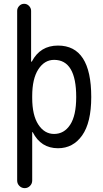

<svg xmlns="http://www.w3.org/2000/svg" viewBox="-20 -770 540 1010"><path d="M149.4 -264.6V-254.9Q149.4 -164.1 181.6 -114.7Q213.9 -65.4 264.6 -65.4Q317.4 -65.4 349.1 -113.8Q380.9 -162.1 380.9 -259.8Q380.9 -455.1 264.6 -455.1Q213.9 -455.1 181.6 -405.3Q149.4 -355.5 149.4 -264.6ZM70.3 179.7V-712.9Q70.3 -727.5 81.1 -738.8Q91.8 -750 106.9 -750Q122.1 -750 132.8 -738.8Q143.6 -727.5 143.6 -712.9V-446.3Q143.6 -445.3 144.5 -445.3Q146.5 -445.3 147.5 -446.3Q191.4 -530.3 285.2 -530.3Q460 -530.3 460 -259.8Q460 -125 412.1 -57.6Q364.3 9.8 285.2 9.8Q195.3 9.8 152.3 -74.2Q152.3 -75.2 150.4 -75.2Q149.4 -75.2 149.4 -74.2V179.7Q149.4 196.3 137.7 208Q126 219.7 109.9 219.7Q93.8 219.7 82 208Q70.3 196.3 70.3 179.7Z"/></svg>

Font: Rounded Mgen+ 1m regular
Style: Regular
Weight: 400
Designer: [Source Han Sans]
Ryoko NISHIZUKA  (kana & ideographs); Paul D. Hunt (Latin, Greek & Cyrillic); Wenlong ZHANG  (bopomofo
Version: Version 1.059.20150602